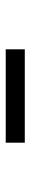

<svg xmlns="http://www.w3.org/2000/svg" viewBox="257 -1025 106 660"><g transform="rotate(-90 310.0 -695.0)"><path d="M149.5 -728.3H470.5V-662.8H149.5Z"/></g></svg>

Font: Monaspace Krypton Var
Style: Regular
Weight: 400
Designer: Riley Cran and the Lettermatic Team
Version: Version 1.101 (Monaspace Krypton Var)